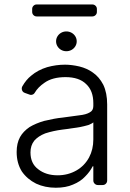

<svg xmlns="http://www.w3.org/2000/svg" viewBox="-20 -850 596 882"><path d="M146 -6.4Q104.8 -27 80.3 -62.5Q56.5 -100.5 56.5 -152Q56.5 -192.1 72.1 -220.5Q86.6 -246.4 115.8 -266.3Q144.2 -283.4 182.2 -294.4Q232.2 -306.5 266.3 -309.7L307.5 -315.3Q339.8 -319.6 344.5 -320.3Q375.4 -323.5 392.4 -333.8Q408.7 -342.3 408.7 -362.9V-376.4Q408.7 -433.2 375.7 -463.8Q343.4 -495.7 280.9 -495.7Q220.5 -495.7 184.3 -469.8Q154.5 -449.6 139.6 -424Q137.1 -419.4 132.3 -416.7Q127.5 -414.1 122.5 -414.1Q119 -414.1 114.7 -415.8L93.8 -423.3Q87.4 -425.4 83.6 -430.8Q79.9 -436.1 79.9 -442.8Q79.9 -448.5 82.4 -453.1Q100.1 -484 122.9 -502.1Q153.8 -528.4 196.7 -541.5Q237.9 -552.9 278.8 -552.9Q308.9 -552.9 344.5 -544.7Q380.3 -535.9 406.6 -516.7Q435.4 -497.2 454.5 -460.6Q472.3 -423.3 472.3 -370V-21Q472.3 -12.1 466.3 -6Q460.2 0 451.3 0H429.7Q421.2 0 415 -6Q408.7 -12.1 408.7 -21V-86.3H405.9Q392.8 -60.7 371.4 -39.4Q349.8 -16 315.3 -2.1Q282.7 12.4 236.2 12.4Q186.8 12.4 146 -6.4ZM155.2 -72.8Q190.7 -44.7 244.7 -44.7Q292.6 -44.7 332 -67.5Q368.6 -88.8 389.2 -126.8Q408.7 -163.4 408.7 -209.2V-288Q404.1 -283 386 -275.6Q365.8 -269.9 347.7 -266.3L332.7 -263.8Q317.1 -261 305 -259.9L294.4 -258.2Q271.7 -255 266.3 -254.6Q224.8 -249.3 187.5 -237.2Q155.9 -224.8 137.4 -203.8Q120 -181.5 120 -149.9Q120 -99.1 155.2 -72.8ZM127.8 -808.9Q127.8 -817.5 133.9 -823.5Q139.9 -829.5 148.4 -829.5H404.1Q412.6 -829.5 418.9 -823.5Q425.1 -817.5 425.1 -808.9V-795.1Q425.1 -786.6 418.9 -780.5Q412.6 -774.5 404.1 -774.5H148.4Q139.9 -774.5 133.9 -780.5Q127.8 -786.6 127.8 -795.1ZM284.8 -705.6Q297.6 -705.6 308.6 -699.6Q319.6 -693.5 326 -683.1Q332.4 -672.6 332.4 -660.2Q332.4 -647.7 326 -637.3Q319.6 -626.8 308.6 -620.7Q297.6 -614.7 284.8 -614.7Q272 -614.7 261.2 -620.7Q250.4 -626.8 244 -637.3Q237.6 -647.7 237.6 -660.2Q237.6 -672.6 244 -683.1Q250.4 -693.5 261.2 -699.6Q272 -705.6 284.8 -705.6Z"/></svg>

Font: DeltaSans Light
Style: Regular
Weight: 300
Designer: Rasmus Andersson
Foundry: rsms
Version: Version 3.012